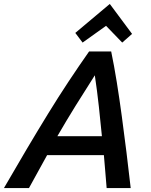

<svg xmlns="http://www.w3.org/2000/svg" viewBox="-60 -954 766 974"><path d="M-40 0Q20 -104 75.5 -197.5Q131 -291 183.5 -376.5Q236 -462 288 -540.5Q340 -619 392 -693H504Q519 -621 532.5 -537Q546 -453 558 -363.5Q570 -274 581.5 -182Q593 -90 603 0H481Q478 -43 474 -84.5Q470 -126 467 -167H179Q157 -126 133.5 -84.5Q110 -43 87 0ZM231 -263H457Q450 -335 441.5 -413.5Q433 -492 421 -572Q371 -494 323.5 -417.5Q276 -341 231 -263ZM359 -738 322 -787 497 -934 610 -782 560 -738 478 -823Z"/></svg>

Font: Ubuntu Sans SemiBold
Style: Italic
Weight: 600
Italic angle: -13.5°
Designer: Dalton Maag Ltd
Foundry: Dalton Maag Ltd
Version: Version 1.006